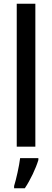

<svg xmlns="http://www.w3.org/2000/svg" viewBox="-20 -780 277 1021"><path d="M168 0V-760H69V0ZM184 71V61H87C82 103 66 174 55 209V221H112C141 178 170 117 184 71Z"/></svg>

Font: Noto Sans Sinhala UI Condensed Medium
Style: Regular
Weight: 500
Width: 3
Designer: Jelle Bosma - Monotype Design Team
Foundry: Monotype Imaging Inc.
Version: Version 2.006